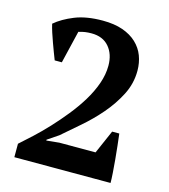

<svg xmlns="http://www.w3.org/2000/svg" viewBox="-107 -797 779 883"><g transform="rotate(15 282.5 -356.0)"><path d="M141 -478H107Q101 -493 93.5 -513Q86 -533 78 -555Q70 -577 63 -598.5Q56 -620 52 -638Q87 -668 141.5 -690Q196 -712 274 -712Q329 -712 369 -698Q409 -684 435.5 -659Q462 -634 474.5 -601Q487 -568 487 -530Q487 -469 459 -414.5Q431 -360 390 -312.5Q349 -265 302 -224.5Q255 -184 217 -151L165 -116V-112L226 -118H398L447 -230H481Q484 -206 487.5 -174Q491 -142 494 -109.5Q497 -77 499 -47.5Q501 -18 501 0H43V-64Q69 -87 102 -117.5Q135 -148 169 -184.5Q203 -221 236 -262Q269 -303 295 -345.5Q321 -388 336.5 -432Q352 -476 352 -518Q352 -573 322.5 -607.5Q293 -642 239 -642Q222 -642 208.5 -640Q195 -638 178 -633Z"/></g></svg>

Font: PTSerif
Style: Bold
Weight: 700
Designer: A.Korolkova, O.Umpeleva, V.Yefimov
Foundry: ParaType Ltd
Version: Version 1.000W OFL; ttfautohint (v1.2) -l 8 -r 50 -G 200 -x 